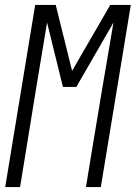

<svg xmlns="http://www.w3.org/2000/svg" viewBox="-20 -755 548 775"><path d="M1 0 122 -735H205L271 -469L425 -735H508L387 0H327L351 -147Q372 -276 394 -405.5Q416 -535 438 -664L288 -404H234L170 -664Q148 -535 127 -405.5Q106 -276 85 -147L61 0Z"/></svg>

Font: Iosevka Term Curly Lt Obl
Style: Regular
Weight: 300
Italic angle: -9°
Designer: Belleve Invis
Foundry: Belleve Invis
Version: Version 32.3.0